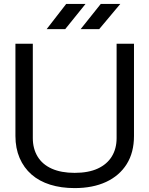

<svg xmlns="http://www.w3.org/2000/svg" viewBox="-20 -953 765 983"><path d="M362 10Q293 10 237 -7.5Q181 -25 141.5 -59.5Q102 -94 80.5 -144Q59 -194 59 -257V-729H148V-246Q148 -192 172.5 -151.5Q197 -111 245 -89.5Q293 -68 362 -68Q433 -68 480.5 -90Q528 -112 552.5 -152Q577 -192 577 -246V-729H666V-257Q666 -172 628.5 -112.5Q591 -53 523 -21.5Q455 10 362 10ZM219 -804 319 -933H418L314 -804ZM393 -804 496 -933H596L488 -804Z"/></svg>

Font: Hubot Sans
Style: Regular
Weight: 400
Designer: Deni Anggara
Foundry: GitHub, Inc., Subsidiary of Microsoft Corporation
Version: Version 2.000